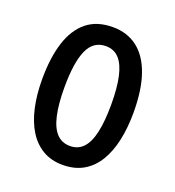

<svg xmlns="http://www.w3.org/2000/svg" viewBox="-108 -635 667 731"><g transform="rotate(20 226.0 -269.5)"><path d="M411.6 -270Q411.6 -208.5 400.6 -157.2Q389.6 -106 366.9 -68.6Q344.2 -31.2 309.1 -10.7Q273.9 9.8 225.1 9.8Q179.2 9.8 144.5 -10.5Q109.9 -30.8 86.9 -67.9Q64 -105 52.5 -156.5Q41 -208 41 -270Q41 -357.4 60.8 -419.7Q80.6 -481.9 121.6 -515.4Q162.6 -548.8 227.1 -548.8Q285.6 -548.8 326.9 -517.1Q368.2 -485.4 389.9 -423.3Q411.6 -361.3 411.6 -270ZM131.3 -269.5Q131.3 -203.1 141.4 -158Q151.4 -112.8 172.6 -90.1Q193.8 -67.4 227.1 -67.4Q259.8 -67.4 280.5 -89.6Q301.3 -111.8 311.3 -157Q321.3 -202.1 321.3 -270Q321.3 -336.9 311.3 -381.8Q301.3 -426.8 280.5 -449.2Q259.8 -471.7 226.6 -471.7Q176.3 -471.7 153.8 -421.4Q131.3 -371.1 131.3 -269.5Z"/></g></svg>

Font: Open Sans Condensed Medium
Style: Regular
Weight: 500
Width: 3
Designer: Monotype Design Team
Foundry: Monotype Imaging Inc.
Version: Version 3.000